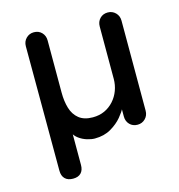

<svg xmlns="http://www.w3.org/2000/svg" viewBox="-101 -604 792 851"><g transform="rotate(-15 294.5 -179.0)"><path d="M131 157Q107 157 94 144Q81 131 81 107L80 -464Q80 -486 94.5 -500.5Q109 -515 130 -515Q152 -515 166 -500.5Q180 -486 180 -464V-224Q180 -185 189.5 -153Q199 -121 222.5 -102Q246 -83 286 -83Q316 -83 340 -94Q364 -105 382 -125Q400 -145 409.5 -170.5Q419 -196 419 -224V-464Q419 -486 433 -500.5Q447 -515 469 -515Q490 -515 504.5 -500.5Q519 -486 519 -464V-51Q519 -29 504.5 -14.5Q490 0 469 0Q447 0 433 -14.5Q419 -29 419 -51V-96L421 -88Q415 -74 395.5 -50.5Q376 -27 344.5 -8.5Q313 10 270 10Q255 10 235 4Q215 -2 198 -14.5Q181 -27 173 -46L180 -61V107Q180 131 167.5 144Q155 157 131 157Z"/></g></svg>

Font: Quicksand SemiBold
Style: Regular
Weight: 600
Designer: Andrew Paglinawan
Foundry: Andrew Paglinawan
Version: Version 3.004